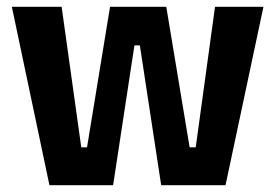

<svg xmlns="http://www.w3.org/2000/svg" viewBox="-20 -547 813 567"><path d="M126 0 15 -527H162L220 -112H237L305 -527H471L540 -112H558L615 -527H758L646 0H456L393 -413H377L314 0Z"/></svg>

Font: Bricolage Grotesque SemiCondensed
Style: Bold
Weight: 700
Width: 4
Designer: Mathieu Triay
Foundry: Atelier Triay
Version: Version 1.001;gftools[0.9.33.dev8+g029e19f]